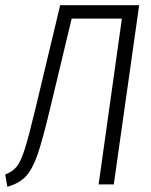

<svg xmlns="http://www.w3.org/2000/svg" viewBox="-29 -705 579 734"><path d="M406 0H348L437 -634H245L164 -296Q134 -170 114.5 -114Q95 -58 70 -31Q45 -4 -1 9L-9 -38Q20 -49 35.5 -69Q51 -89 66 -136Q81 -183 108 -296L201 -685H503Z"/></svg>

Font: Fira Sans Extra Condensed Light
Style: Italic
Weight: 300
Width: 3
Italic angle: -8°
Designer: Carrois Corporate & Edenspiekermann AG
Foundry: Carrois Corporate GbR & Edenspiekermann AG
Version: Version 4.203